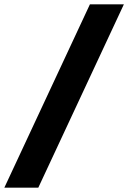

<svg xmlns="http://www.w3.org/2000/svg" viewBox="-35 -732 599 882"><path d="M-15 130 378 -712H534L141 130Z"/></svg>

Font: Overpass Black
Style: Regular
Weight: 900
Designer: Delve Withrington, Dave Bailey, Thomas Jockin
Foundry: Delve Fonts LLC
Version: Version 4.000; ttfautohint (v1.8.3)